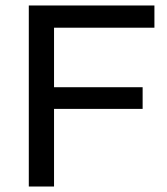

<svg xmlns="http://www.w3.org/2000/svg" viewBox="-20 -680 609 700"><path d="M85 0V-660H177V0ZM121 -283V-362H500V-283ZM121 -579V-660H543V-579Z"/></svg>

Font: Bricolage Grotesque 16pt
Style: Regular
Weight: 400
Version: Version 1.001;gftools[0.9.33.dev8+g029e19f]